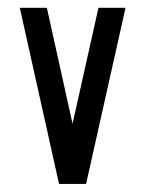

<svg xmlns="http://www.w3.org/2000/svg" viewBox="-20 -458 362 478"><path d="M96.7 -438.5 160.6 -149.9 225.1 -438.5H292.5L194.3 0H127L29.3 -438.5Z"/></svg>

Font: Aeronef
Style: Regular
Weight: 400
Designer: Peter Wiegel - CAT-Fonts Germany
Foundry: CAT-Fonts, Peter Wiegel
Version: Version 0.002